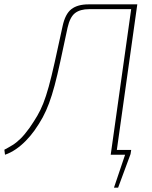

<svg xmlns="http://www.w3.org/2000/svg" viewBox="-44 -710 697 881"><path d="M469 -22H558L555 -3L498 151H479L530 0H466ZM572 -690 569 -668H365Q324 -668 300.5 -650Q277 -632 266 -583Q247 -494 233 -429Q219 -364 206.5 -317.5Q194 -271 181 -236Q168 -201 152 -171.5Q136 -142 114 -111Q96 -86 74.5 -64Q53 -42 29 -25.5Q5 -9 -21 0L-24 -23Q-5 -33 13 -44Q31 -55 50 -73.5Q69 -92 92 -124Q112 -153 127 -178.5Q142 -204 154.5 -235.5Q167 -267 179.5 -312Q192 -357 207 -424.5Q222 -492 243 -589Q255 -646 283.5 -668Q312 -690 362 -690ZM586 -690 489 0H464L561 -690Z"/></svg>

Font: Exo 2 Thin
Style: Italic
Weight: 250
Italic angle: -8°
Designer: Natanael Gama
Foundry: Natanael Gama
Version: Version 2.010